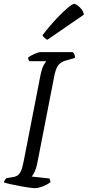

<svg xmlns="http://www.w3.org/2000/svg" viewBox="-28 -974 454 994"><path d="M151 0Q143 0 121 -3Q99 -6 73 -11Q47 -16 24.5 -21Q2 -26 -8 -30Q-6 -37 -2 -43Q2 -49 6 -52L33 -56Q50 -58 61.5 -65Q73 -72 81 -90Q89 -108 96 -146L181 -582Q189 -621 198.5 -637.5Q208 -654 212 -657H125Q122 -660 120 -664.5Q118 -669 117 -675Q123 -681 135.5 -687.5Q148 -694 161 -699Q174 -704 180 -704H349Q353 -700 357 -692.5Q361 -685 360 -674L314 -661Q284 -653 271.5 -633.5Q259 -614 252 -575L164 -124Q159 -101 151 -84Q143 -67 136 -60L228 -50Q229 -48 231 -42.5Q233 -37 233 -30Q216 -18 193 -9Q170 0 151 0ZM217 -768Q210 -771 201.5 -779Q193 -787 192 -792Q229 -840 263 -876Q297 -912 322 -933Q347 -954 356 -954Q363 -954 374.5 -945.5Q386 -937 395.5 -924Q405 -911 406 -898Z"/></svg>

Font: Texturina Extralight
Style: Italic
Weight: 200
Italic angle: -11°
Designer: Guillermo Torres Carreño
Foundry: Omnibus-Type
Version: Version 1.002; ttfautohint (v1.8.3)